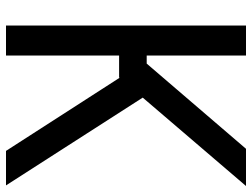

<svg xmlns="http://www.w3.org/2000/svg" viewBox="-120 -720 840 640"><g transform="rotate(90 300.0 -400.0)"><path d="M94 -377V-469H192L476 -800H600L238 -377ZM65 0V-800H165V0ZM483 0 210 -424 277 -500 598 0Z"/></g></svg>

Font: Victor Mono Thin
Style: Regular
Weight: 100
Monospace: yes
Designer: Rune Bjørnerås
Version: Version 1.561;gftools[0.9.30]